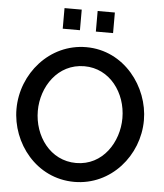

<svg xmlns="http://www.w3.org/2000/svg" viewBox="-60 -965 872 1022"><g transform="rotate(5 376.0 -453.5)"><path d="M243 -802H335V-912H243ZM420 -802H512V-912H420ZM35 -355C35 -173 172 5 375 5C571 5 716 -165 716 -354C716 -532 580 -715 377 -715C181 -715 35 -544 35 -355ZM376 -96C237 -96 149 -221 149 -355C149 -483 233 -613 376 -613C512 -613 601 -490 601 -355C601 -228 519 -96 376 -96Z"/></g></svg>

Font: FIGSv2-sans-serif SemiBold
Style: Regular
Weight: 600
Designer: Matt McInerney, Pablo Impallari, Rodrigo Fuenzalida,Mirko Velimirovic
Foundry: Matt McInerney, Pablo Impallari, Rodrigo Fuenzalida
Version: Version 4.021;hotconv 1.0.109;makeotfexe 2.5.65596